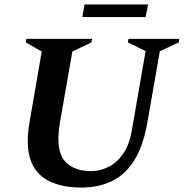

<svg xmlns="http://www.w3.org/2000/svg" viewBox="-20 -835 828 865"><path d="M346 10Q274 10 219.5 -11Q165 -32 135 -78Q105 -124 105 -201Q105 -220 107 -240.5Q109 -261 113 -284L168 -603L96 -644L99 -660H395L392 -644L306 -603L250 -283Q247 -264 245 -246Q243 -228 243 -212Q243 -131 283.5 -97.5Q324 -64 390 -64Q430 -64 468.5 -83Q507 -102 535 -142.5Q563 -183 574 -248L636 -605L556 -644L559 -660H788L785 -644L700 -604L644 -284Q625 -175 583.5 -110.5Q542 -46 482 -18Q422 10 346 10ZM351 -758 361 -815H647L636 -758Z"/></svg>

Font: Spectral SC
Style: Bold Italic
Weight: 700
Italic angle: -10°
Designer: Jean-Baptiste Levee
Foundry: Production Type
Version: Version 2.001